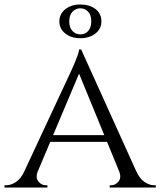

<svg xmlns="http://www.w3.org/2000/svg" viewBox="-25 -834 713 854"><path d="M336 -614 611 -6H532L319 -525ZM143 -73Q132 -43 146 -26.5Q160 -10 178 -10H186V0H-5V-10Q-5 -10 -1 -10Q3 -10 3 -10Q24 -10 46 -24.5Q68 -39 84 -73ZM336 -614 343 -545 114 -3H51L288 -511Q288 -511 293.5 -523Q299 -535 306.5 -552.5Q314 -570 320 -587Q326 -604 327 -614ZM454 -233V-203H189V-233ZM505 -73H581Q596 -39 618 -24.5Q640 -10 660 -10Q660 -10 664 -10Q668 -10 668 -10V0H463V-10H471Q488 -10 502 -26.5Q516 -43 505 -73ZM332 -814Q373 -814 399.5 -794Q426 -774 426 -739Q426 -706 399.5 -685Q373 -664 332 -664Q292 -664 265.5 -685Q239 -706 239 -739Q239 -772 265.5 -793Q292 -814 332 -814ZM332 -797Q312 -797 297.5 -782Q283 -767 283 -739Q283 -711 297.5 -696Q312 -681 332 -681Q353 -681 367 -696Q381 -711 381 -739Q381 -767 367 -782Q353 -797 332 -797Z"/></svg>

Font: Cinzel
Style: Regular
Weight: 400
Designer: Natanael Gama
Version: Version 2.000